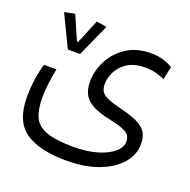

<svg xmlns="http://www.w3.org/2000/svg" viewBox="-110 -542 806 814"><g transform="rotate(20 293.0 -135.0)"><path d="M272.5 164.1Q147.5 164.1 85.2 119.6Q22.9 75.2 22.9 -32.7Q22.9 -70.3 27.8 -107.7Q32.7 -145 44.4 -185.1H100.6Q92.8 -144 88.9 -114.7Q85 -85.4 85 -52.2Q85 1.5 100.3 34.9Q115.7 68.4 158.2 83.7Q200.7 99.1 282.2 99.1Q340.8 99.1 386.2 85.7Q431.6 72.3 457.8 50Q483.9 27.8 483.9 1.5Q483.9 -13.7 477.1 -24.9Q470.2 -36.1 447.8 -45.4Q425.3 -54.7 378.4 -64.5Q310.1 -79.1 281 -106.4Q252 -133.8 252 -185.5Q252 -233.9 275.6 -280.3Q299.3 -326.7 344.7 -356.7Q390.1 -386.7 454.6 -386.7Q486.3 -386.7 511 -379.2Q535.6 -371.6 553.7 -360.4L541 -301.3Q521.5 -310.5 500 -315.9Q478.5 -321.3 452.1 -321.3Q403.8 -321.3 373.3 -301.8Q342.8 -282.2 328.4 -253.4Q314 -224.6 314 -197.3Q314 -177.2 321.8 -164.3Q329.6 -151.4 352.8 -141.1Q376 -130.9 422.9 -119.6Q474.6 -106.9 501 -91.3Q527.3 -75.7 536.6 -55.9Q545.9 -36.1 545.9 -9.8Q545.9 38.6 512 77.9Q478 117.2 416.7 140.6Q355.5 164.1 272.5 164.1ZM117.2 -280.8 47.9 -424.3 94.7 -434.1 141.6 -326.2H147.5L191.9 -434.1L238.3 -426.8L172.4 -280.8Z"/></g></svg>

Font: Cascadia Code NF Light
Style: Regular
Weight: 300
Monospace: yes
Designer: Aaron Bell
Foundry: Saja Typeworks
Version: Version 2404.023; ttfautohint (v1.8.4)